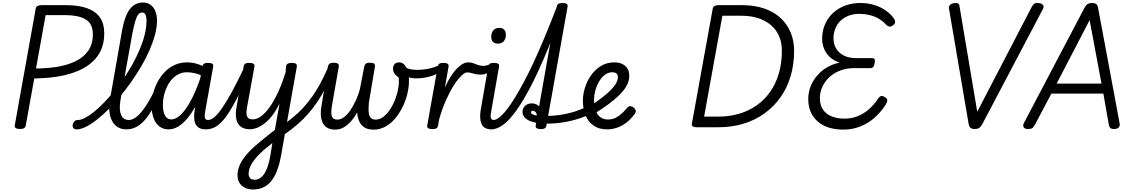

<svg xmlns="http://www.w3.org/2000/svg" viewBox="-20 -1018 9044 1536"><path d="M140 14Q93 14 98 -15L266 -950Q269 -964 281 -970.5Q293 -977 315 -977H503Q606 -977 675 -953Q744 -929 779 -879Q814 -829 814 -750Q814 -668 783 -607Q752 -546 697.5 -504.5Q643 -463 571 -438Q499 -413 417 -402Q375 -396 332.5 -393.5Q290 -391 254 -390L186 -14Q184 0 173 7Q162 14 140 14ZM268 -470Q292 -470 319.5 -471.5Q347 -473 375 -475.5Q403 -478 430 -482Q517 -496 583 -527.5Q649 -559 686 -612.5Q723 -666 723 -744Q723 -799 698.5 -832.5Q674 -866 623.5 -881.5Q573 -897 495 -897H345Z M593 17Q574 17 566.5 5.5Q559 -6 561.5 -20.5Q564 -35 574.5 -46.5Q585 -58 603 -58Q627 -58 659.5 -74.5Q692 -91 730 -121.5Q768 -152 809 -194Q850 -236 891 -286Q932 -336 970.5 -392Q1009 -448 1041.5 -507Q1074 -566 1099 -625.5Q1124 -685 1138 -742.5Q1152 -800 1152 -852Q1152 -867 1164.5 -874.5Q1177 -882 1194 -882Q1211 -882 1223.5 -874.5Q1236 -867 1236 -852Q1236 -801 1220.5 -742Q1205 -683 1177.5 -619.5Q1150 -556 1112.5 -491.5Q1075 -427 1031 -364.5Q987 -302 940 -245Q893 -188 845 -140.5Q797 -93 751 -57.5Q705 -22 665 -2.5Q625 17 593 17ZM991 17Q938 17 904 -14.5Q870 -46 858.5 -102.5Q847 -159 862 -235L956 -771Q977 -890 1018 -944Q1059 -998 1125 -998Q1159 -998 1184 -980Q1209 -962 1222.5 -929.5Q1236 -897 1236 -852Q1236 -833 1223.5 -824Q1211 -815 1194 -815Q1177 -815 1164.5 -824Q1152 -833 1152 -852Q1152 -873 1148.5 -887.5Q1145 -902 1137.5 -910Q1130 -918 1116 -918Q1100 -918 1087 -903Q1074 -888 1063 -852Q1052 -816 1039 -751L946 -231Q935 -169 940.5 -130.5Q946 -92 964.5 -75Q983 -58 1010 -58Q1024 -58 1031 -46.5Q1038 -35 1036 -20.5Q1034 -6 1023 5.5Q1012 17 991 17Z M992 17Q978 17 971 5.5Q964 -6 965.5 -20.5Q967 -35 978 -46.5Q989 -58 1010 -58Q1033 -58 1058.5 -74Q1084 -90 1110.5 -121.5Q1137 -153 1165 -199Q1193 -245 1221 -306Q1227 -319 1240.5 -319Q1254 -319 1264 -310Q1274 -301 1268 -287Q1236 -211 1204 -153.5Q1172 -96 1139 -58.5Q1106 -21 1069.5 -2Q1033 17 992 17Z M1328 17Q1287 17 1256.5 -5.5Q1226 -28 1209.5 -70.5Q1193 -113 1193 -171Q1193 -220 1205 -269.5Q1217 -319 1241 -363.5Q1265 -408 1299 -443Q1333 -478 1378 -498.5Q1423 -519 1478 -519Q1519 -519 1560 -506Q1601 -493 1638 -467L1628 -393Q1583 -422 1545 -431Q1507 -440 1476 -440Q1440 -440 1409.5 -425Q1379 -410 1355.5 -384Q1332 -358 1316 -324.5Q1300 -291 1291.5 -254Q1283 -217 1283 -181Q1283 -146 1290 -119.5Q1297 -93 1312 -78Q1327 -63 1351 -63Q1390 -63 1432.5 -106.5Q1475 -150 1516.5 -232Q1558 -314 1594 -427L1624 -372Q1587 -245 1538.5 -158.5Q1490 -72 1436.5 -27.5Q1383 17 1328 17ZM1627 17Q1593 17 1573 5Q1553 -7 1543.5 -27.5Q1534 -48 1533 -75.5Q1532 -103 1537 -135L1599 -486Q1603 -503 1613 -509Q1623 -515 1643 -515Q1670 -515 1679.5 -507Q1689 -499 1685 -482L1624 -141Q1615 -94 1619 -76Q1623 -58 1645 -58Q1659 -58 1666 -46.5Q1673 -35 1671 -20.5Q1669 -6 1658.5 5.5Q1648 17 1627 17Z M1627 17Q1613 17 1606 5.5Q1599 -6 1600.5 -20.5Q1602 -35 1613 -46.5Q1624 -58 1645 -58Q1667 -58 1694 -80Q1721 -102 1756 -152Q1791 -202 1836.5 -285.5Q1882 -369 1941 -493Q1948 -506 1962 -506Q1976 -506 1986 -496.5Q1996 -487 1990 -474Q1928 -333 1879.5 -238.5Q1831 -144 1790.5 -88Q1750 -32 1711 -7.5Q1672 17 1627 17Z M2004 498Q1948 498 1914 467Q1880 436 1880 385Q1880 352 1891 320Q1902 288 1924.5 254.5Q1947 221 1982 186Q2017 151 2064 113Q2084 97 2102 82Q2120 67 2139.5 52Q2159 37 2179 21L2216 -188Q2190 -136 2161 -97.5Q2132 -59 2101 -34Q2070 -9 2039 3.5Q2008 16 1978 16Q1936 16 1908.5 -3Q1881 -22 1871 -62.5Q1861 -103 1873 -166L1929 -486Q1933 -503 1942.5 -509Q1952 -515 1972 -515Q1999 -515 2009 -507Q2019 -499 2015 -482L1956 -158Q1951 -130 1952 -108.5Q1953 -87 1964.5 -75Q1976 -63 2002 -63Q2037 -63 2073 -91Q2109 -119 2143.5 -170Q2178 -221 2209 -290Q2240 -359 2265 -441L2268 -486Q2272 -503 2282 -509Q2292 -515 2312 -515Q2339 -515 2348.5 -507Q2358 -499 2354 -482L2227 235Q2214 302 2194.5 351.5Q2175 401 2147.5 433.5Q2120 466 2084 482Q2048 498 2004 498ZM2016 420Q2046 420 2070 400Q2094 380 2112 338.5Q2130 297 2142 231L2159 126Q2149 135 2138 143.5Q2127 152 2116.5 160.5Q2106 169 2095 178Q2061 208 2037 234.5Q2013 261 1998 284.5Q1983 308 1976 329.5Q1969 351 1969 373Q1969 387 1974.5 398Q1980 409 1990.5 414.5Q2001 420 2016 420Z M2247 63Q2234 72 2223 66.5Q2212 61 2206.5 48Q2201 35 2203.5 20.5Q2206 6 2219 -2Q2275 -39 2321.5 -77Q2368 -115 2406.5 -157Q2445 -199 2478.5 -246.5Q2512 -294 2542 -349.5Q2572 -405 2601 -471Q2608 -487 2621 -487.5Q2634 -488 2642.5 -477.5Q2651 -467 2645 -451Q2616 -379 2586 -319Q2556 -259 2521.5 -207Q2487 -155 2446.5 -109Q2406 -63 2357 -20.5Q2308 22 2247 63Z M2661 19Q2623 19 2598 4Q2573 -11 2560.5 -38Q2548 -65 2546.5 -101Q2545 -137 2553 -178L2603 -486Q2606 -499 2615 -507.5Q2624 -516 2648 -516Q2677 -516 2685 -507Q2693 -498 2690 -483L2637 -181Q2631 -148 2630.5 -120.5Q2630 -93 2640.5 -77Q2651 -61 2679 -61Q2707 -61 2734.5 -82.5Q2762 -104 2785.5 -140Q2809 -176 2828.5 -218.5Q2848 -261 2859 -304L2894 -486Q2897 -499 2905.5 -507.5Q2914 -516 2937 -516Q2967 -516 2974.5 -507Q2982 -498 2979 -483L2931 -196Q2929 -173 2928.5 -149Q2928 -125 2932 -105Q2936 -85 2948.5 -73Q2961 -61 2985 -61Q3017 -61 3046 -83Q3075 -105 3099.5 -141.5Q3124 -178 3141 -221.5Q3158 -265 3165 -308Q3170 -334 3171 -355.5Q3172 -377 3169 -398Q3145 -415 3134.5 -432Q3124 -449 3124 -469Q3124 -492 3137 -505.5Q3150 -519 3173 -519Q3203 -519 3222 -492Q3241 -465 3248 -421Q3251 -404 3251.5 -385.5Q3252 -367 3251 -346.5Q3250 -326 3246 -305Q3238 -249 3214 -191.5Q3190 -134 3154 -86Q3118 -38 3071 -9.5Q3024 19 2967 19Q2924 19 2896.5 2Q2869 -15 2854.5 -46.5Q2840 -78 2837 -119Q2815 -78 2787.5 -47Q2760 -16 2729 1.5Q2698 19 2661 19Z M3312 -391Q3272 -391 3245 -401Q3218 -411 3188 -432Q3176 -439 3175.5 -450Q3175 -461 3181 -470.5Q3187 -480 3196 -485Q3205 -490 3213 -484Q3232 -472 3258 -465.5Q3284 -459 3320 -459Q3357 -459 3393.5 -465.5Q3430 -472 3459 -482Q3488 -492 3500 -505Q3510 -516 3520.5 -507.5Q3531 -499 3534 -484Q3537 -469 3523 -457Q3486 -426 3427.5 -408.5Q3369 -391 3312 -391Z M3438 15Q3419 15 3406.5 8Q3394 1 3398 -15L3482 -486Q3486 -503 3495.5 -509Q3505 -515 3525 -515Q3552 -515 3562 -507Q3572 -499 3568 -482L3539 -317Q3562 -369 3586.5 -407Q3611 -445 3635.5 -470Q3660 -495 3682.5 -507Q3705 -519 3724 -519Q3743 -519 3751 -507Q3759 -495 3758 -479Q3757 -463 3747 -451Q3737 -439 3718 -439Q3699 -439 3670.5 -412Q3642 -385 3610 -334.5Q3578 -284 3547 -214.5Q3516 -145 3493 -62L3484 -11Q3482 2 3471 8.5Q3460 15 3438 15Z M3826 -421Q3802 -421 3782.5 -425.5Q3763 -430 3747.5 -434.5Q3732 -439 3719 -439Q3700 -439 3691.5 -451Q3683 -463 3684 -479Q3685 -495 3695 -507Q3705 -519 3724 -519Q3748 -519 3767 -512Q3786 -505 3805 -498Q3824 -491 3847 -491Q3859 -491 3871 -494Q3883 -497 3896 -502Q3908 -509 3918 -500Q3928 -491 3928.5 -476.5Q3929 -462 3911 -450Q3881 -431 3861 -426Q3841 -421 3826 -421Z M3914 17Q3881 17 3861 5.5Q3841 -6 3832 -26.5Q3823 -47 3821.5 -75Q3820 -103 3825 -135L3886 -486Q3890 -503 3899.5 -509Q3909 -515 3929 -515Q3956 -515 3966 -507Q3976 -499 3972 -482L3912 -141Q3902 -93 3906.5 -75.5Q3911 -58 3932 -58Q3946 -58 3953 -46.5Q3960 -35 3958.5 -20.5Q3957 -6 3946 5.5Q3935 17 3914 17ZM3962 -669Q3938 -669 3924 -683Q3910 -697 3910 -725Q3910 -754 3926 -774.5Q3942 -795 3975 -795Q3999 -795 4013 -781Q4027 -767 4027 -738Q4027 -709 4011 -689Q3995 -669 3962 -669Z M3909 17Q3890 17 3883.5 5.5Q3877 -6 3880.5 -20.5Q3884 -35 3896 -46.5Q3908 -58 3927 -58Q3945 -58 3967.5 -73.5Q3990 -89 4016.5 -119.5Q4043 -150 4072.5 -194.5Q4102 -239 4135 -297Q4168 -355 4204 -426.5Q4240 -498 4277.5 -582Q4315 -666 4354.5 -762Q4394 -858 4435 -965Q4439 -976 4449.5 -981Q4460 -986 4471 -985Q4482 -984 4489 -979Q4496 -974 4492 -965Q4450 -846 4409 -741Q4368 -636 4328.5 -544.5Q4289 -453 4251 -376Q4213 -299 4176.5 -236.5Q4140 -174 4105.5 -126.5Q4071 -79 4037.5 -47Q4004 -15 3971.5 1Q3939 17 3909 17Z M4305 15Q4287 15 4274.5 8Q4262 1 4266 -15L4434 -965Q4438 -982 4448 -988Q4458 -994 4478 -994Q4505 -994 4514.5 -986Q4524 -978 4520 -961L4351 -11Q4349 2 4338 8.5Q4327 15 4305 15Z M4357 -29Q4319 -29 4284 -33.5Q4249 -38 4221 -49.5Q4193 -61 4176.5 -79.5Q4160 -98 4160 -125Q4160 -151 4181 -171Q4202 -191 4233 -191Q4261 -191 4280 -177.5Q4299 -164 4308.5 -143.5Q4318 -123 4315 -99L4273 -86Q4276 -101 4271.5 -111Q4267 -121 4259 -126.5Q4251 -132 4242 -132Q4235 -132 4231.5 -129Q4228 -126 4228 -121Q4228 -111 4240.5 -103.5Q4253 -96 4278 -93Q4303 -90 4338 -90Q4406 -90 4469 -100Q4532 -110 4588.5 -129Q4645 -148 4694 -173Q4706 -178 4716.5 -176.5Q4727 -175 4735 -158Q4743 -143 4740.5 -132.5Q4738 -122 4725 -115Q4679 -92 4619.5 -72Q4560 -52 4493.5 -40.5Q4427 -29 4357 -29Z M4836 17Q4772 17 4729 -13Q4686 -43 4664.5 -95Q4643 -147 4643 -215Q4643 -261 4659 -314Q4675 -367 4707 -413.5Q4739 -460 4786.5 -489.5Q4834 -519 4896 -519Q4931 -519 4957.5 -506.5Q4984 -494 4999 -470Q5014 -446 5014 -411Q5014 -370 4992.5 -331.5Q4971 -293 4933 -256Q4895 -219 4846.5 -183.5Q4798 -148 4742 -113L4704 -171Q4735 -192 4773 -219.5Q4811 -247 4845.5 -278Q4880 -309 4901.5 -340.5Q4923 -372 4923 -399Q4923 -422 4910.5 -431Q4898 -440 4879 -440Q4845 -440 4817.5 -418.5Q4790 -397 4771 -363Q4752 -329 4742 -291.5Q4732 -254 4732 -223Q4732 -173 4744.5 -137Q4757 -101 4781.5 -81.5Q4806 -62 4843 -62Q4877 -62 4904.5 -75.5Q4932 -89 4955 -110.5Q4978 -132 4999 -157Q5011 -171 5025.5 -168.5Q5040 -166 5052 -155Q5064 -144 5066 -132.5Q5068 -121 5058 -107Q5024 -61 4987 -34Q4950 -7 4912 5Q4874 17 4836 17Z M5554 0Q5510 0 5515 -28L5682 -950Q5685 -964 5697 -970.5Q5709 -977 5731 -977H5913Q6019 -977 6098 -948.5Q6177 -920 6229 -870Q6281 -820 6307 -754Q6333 -688 6333 -613Q6333 -503 6305 -409Q6277 -315 6224 -240Q6171 -165 6096.5 -111Q6022 -57 5928.5 -28.5Q5835 0 5726 0ZM5613 -85H5726Q5815 -85 5893 -108Q5971 -131 6034 -175.5Q6097 -220 6142 -284.5Q6187 -349 6211 -431.5Q6235 -514 6235 -613Q6235 -676 6213.5 -727Q6192 -778 6150 -815Q6108 -852 6048 -872Q5988 -892 5912 -892H5759Z M6725 19Q6639 19 6576.5 -10.5Q6514 -40 6480 -95Q6446 -150 6446 -225Q6446 -278 6464.5 -325.5Q6483 -373 6516.5 -412.5Q6550 -452 6596 -479Q6642 -506 6697 -517Q6651 -532 6620 -560.5Q6589 -589 6573 -627Q6557 -665 6557 -708Q6557 -758 6572 -802Q6587 -846 6614 -881Q6641 -916 6679 -941.5Q6717 -967 6764 -980.5Q6811 -994 6864 -994Q6920 -994 6971 -979Q7022 -964 7062.5 -936.5Q7103 -909 7129 -873Q7142 -855 7141 -841Q7140 -827 7124 -816Q7110 -804 7096 -805.5Q7082 -807 7067 -822Q7044 -848 7011.5 -867.5Q6979 -887 6939 -897Q6899 -907 6852 -907Q6807 -907 6769.5 -892.5Q6732 -878 6704.5 -852Q6677 -826 6662.5 -789.5Q6648 -753 6648 -710Q6648 -663 6670 -628Q6692 -593 6732 -573Q6772 -553 6827 -553H6956Q6972 -553 6976.5 -544.5Q6981 -536 6977 -513Q6974 -492 6966 -482.5Q6958 -473 6943 -473H6813Q6755 -473 6705 -455Q6655 -437 6618 -403.5Q6581 -370 6560 -326Q6539 -282 6539 -232Q6539 -179 6563 -142.5Q6587 -106 6632 -87.5Q6677 -69 6737 -69Q6791 -69 6839 -87.5Q6887 -106 6929 -142Q6971 -178 7004 -228Q7018 -249 7031.5 -250Q7045 -251 7062 -239Q7078 -229 7078 -215Q7078 -201 7066 -181Q7025 -118 6973.5 -73.5Q6922 -29 6859.5 -5Q6797 19 6725 19Z M7776 14Q7755 14 7743.5 4.5Q7732 -5 7728 -33L7572 -949Q7570 -967 7579.5 -978Q7589 -989 7613 -993Q7635 -996 7644.5 -990.5Q7654 -985 7656 -968L7798 -124L8235 -965Q8247 -986 8259 -991Q8271 -996 8294 -993Q8318 -989 8325.5 -976Q8333 -963 8323 -945L7839 -26Q7827 -4 7814 5Q7801 14 7776 14Z M8204 14Q8178 14 8169.5 0Q8161 -14 8172 -35L8655 -954Q8667 -977 8680.5 -985.5Q8694 -994 8718 -994Q8739 -994 8750.5 -985Q8762 -976 8766 -948L8937 -31Q8941 -11 8930 1.5Q8919 14 8893 14Q8871 14 8862.5 5.5Q8854 -3 8850 -23L8807 -269H8391L8262 -25Q8249 -1 8238.5 6.5Q8228 14 8204 14ZM8433 -349H8792L8697 -857Z"/></svg>

Font: Playwrite DE VA
Style: Regular
Weight: 400
Designer: Veronika Burian, José Scaglione
Foundry: TypeTogether
Version: Version 1.002